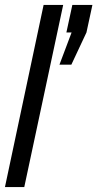

<svg xmlns="http://www.w3.org/2000/svg" viewBox="-44 -755 393 775"><path d="M54 0 211 -735H132L-24 0ZM329 -735H248L224 -624H245L196 -494H244L305 -624Z"/></svg>

Font: League Gothic Condensed Italic
Style: Regular
Weight: 400
Width: 3
Designer: Tyler Finck
Foundry: The League of Moveable Type
Version: Version 1.001;PS 001.001;hotconv 1.0.56;makeotf.lib2.0.21325